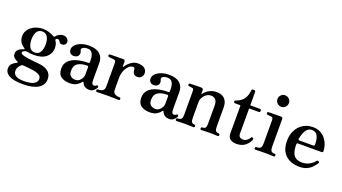

<svg xmlns="http://www.w3.org/2000/svg" viewBox="-68 -1393 4052 2273"><g transform="rotate(20 1958.0 -256.5)"><path d="M265 213Q141 213 85.5 182Q30 151 30 96Q30 57 55 33.5Q80 10 110 -3Q115 -5 115 -10Q115 -15 111 -16Q81 -28 62.5 -46.5Q44 -65 44 -96Q44 -119 55.5 -134.5Q67 -150 82.5 -159.5Q98 -169 111.5 -173.5Q125 -178 130 -180Q138 -183 137 -187Q136 -191 131 -194Q92 -220 75 -249.5Q58 -279 58 -321Q58 -370 87 -407Q116 -444 163 -464.5Q210 -485 264 -485Q300 -485 338 -474Q376 -463 402 -446Q416 -437 423 -447Q435 -465 461 -480Q487 -495 515 -495Q547 -495 565.5 -475.5Q584 -456 584 -436Q584 -414 570 -401Q556 -388 531 -388Q515 -388 508 -394.5Q501 -401 496.5 -409.5Q492 -418 485.5 -424.5Q479 -431 462 -431Q455 -431 450 -426.5Q445 -422 443 -419Q439 -414 445 -406Q459 -388 465 -366Q471 -344 471 -321Q471 -248 417 -202.5Q363 -157 264 -157Q240 -157 220 -159.5Q200 -162 184 -165Q159 -170 139.5 -159Q120 -148 120 -135Q120 -121 146 -111.5Q172 -102 211 -96Q250 -90 290 -86.5Q330 -83 359 -80Q431 -73 474 -39Q517 -5 517 55Q517 131 450.5 172Q384 213 265 213ZM262 174Q306 174 342.5 165.5Q379 157 400.5 138Q422 119 422 88Q422 62 403 46.5Q384 31 352 23Q320 15 281.5 11Q243 7 204 3Q190 1 181.5 2Q173 3 164 11Q148 25 135.5 46Q123 67 123 91Q123 133 156.5 153.5Q190 174 262 174ZM264 -188Q311 -188 332.5 -225.5Q354 -263 354 -321Q354 -379 332.5 -416Q311 -453 264 -453Q218 -453 196.5 -416Q175 -379 175 -321Q175 -263 196.5 -225.5Q218 -188 264 -188Z M774 12Q709 12 666.5 -18Q624 -48 624 -118Q624 -176 659 -214Q694 -252 757.5 -271Q821 -290 906 -290Q917 -290 917 -301V-329Q917 -383 898 -414.5Q879 -446 837 -446Q798 -446 778 -431.5Q758 -417 768 -394Q784 -360 767 -333.5Q750 -307 709 -307Q684 -307 667 -323.5Q650 -340 650 -370Q650 -400 675 -426Q700 -452 743.5 -468.5Q787 -485 842 -485Q933 -485 979 -445Q1025 -405 1025 -335V-123Q1025 -83 1033.5 -71.5Q1042 -60 1055 -60Q1065 -60 1072.5 -63.5Q1080 -67 1084 -71Q1095 -82 1106 -70Q1111 -65 1110 -59Q1109 -53 1105 -47Q1091 -24 1070.5 -8.5Q1050 7 1021 7Q988 7 964.5 -7Q941 -21 929 -52Q926 -60 921 -59Q916 -58 912 -53Q893 -26 861 -7Q829 12 774 12ZM824 -48Q853 -48 874 -64.5Q895 -81 906 -104Q917 -127 917 -148V-240Q917 -255 903 -255Q830 -255 786 -227.5Q742 -200 742 -135Q742 -96 757 -77.5Q772 -59 791.5 -53.5Q811 -48 824 -48Z M1117 0Q1102 0 1102 -17Q1102 -33 1117 -33Q1158 -33 1178 -48Q1198 -63 1198 -99V-385Q1198 -407 1193.5 -418Q1189 -429 1175 -431Q1170 -432 1156 -433.5Q1142 -435 1128.5 -436Q1115 -437 1110 -438Q1096 -441 1096 -454Q1096 -471 1111 -471Q1114 -471 1137.5 -471.5Q1161 -472 1190.5 -472Q1220 -472 1244.5 -472.5Q1269 -473 1275 -473Q1300 -473 1300 -447V-391Q1300 -387 1303 -386Q1306 -385 1309 -389Q1324 -412 1346 -434Q1368 -456 1396.5 -470.5Q1425 -485 1458 -485Q1516 -485 1544 -461Q1572 -437 1572 -399Q1572 -377 1555.5 -354.5Q1539 -332 1506 -332Q1469 -332 1455.5 -351.5Q1442 -371 1442 -390Q1442 -410 1436 -418.5Q1430 -427 1415 -427Q1389 -427 1363.5 -402Q1338 -377 1321.5 -337.5Q1305 -298 1305 -252V-101Q1305 -63 1328.5 -48Q1352 -33 1388 -33Q1404 -33 1404 -17Q1404 0 1388 0Q1378 0 1341.5 -1.5Q1305 -3 1251 -3Q1205 -3 1166.5 -1.5Q1128 0 1117 0Z M1782 12Q1717 12 1674.5 -18Q1632 -48 1632 -118Q1632 -176 1667 -214Q1702 -252 1765.5 -271Q1829 -290 1914 -290Q1925 -290 1925 -301V-329Q1925 -383 1906 -414.5Q1887 -446 1845 -446Q1806 -446 1786 -431.5Q1766 -417 1776 -394Q1792 -360 1775 -333.5Q1758 -307 1717 -307Q1692 -307 1675 -323.5Q1658 -340 1658 -370Q1658 -400 1683 -426Q1708 -452 1751.5 -468.5Q1795 -485 1850 -485Q1941 -485 1987 -445Q2033 -405 2033 -335V-123Q2033 -83 2041.5 -71.5Q2050 -60 2063 -60Q2073 -60 2080.5 -63.5Q2088 -67 2092 -71Q2103 -82 2114 -70Q2119 -65 2118 -59Q2117 -53 2113 -47Q2099 -24 2078.5 -8.5Q2058 7 2029 7Q1996 7 1972.5 -7Q1949 -21 1937 -52Q1934 -60 1929 -59Q1924 -58 1920 -53Q1901 -26 1869 -7Q1837 12 1782 12ZM1832 -48Q1861 -48 1882 -64.5Q1903 -81 1914 -104Q1925 -127 1925 -148V-240Q1925 -255 1911 -255Q1838 -255 1794 -227.5Q1750 -200 1750 -135Q1750 -96 1765 -77.5Q1780 -59 1799.5 -53.5Q1819 -48 1832 -48Z M2120 0Q2105 0 2105 -17Q2105 -33 2120 -33Q2154 -33 2166.5 -48Q2179 -63 2179 -99V-387Q2179 -407 2176 -418.5Q2173 -430 2160 -432Q2153 -434 2139 -435.5Q2125 -437 2118 -438Q2104 -440 2104 -454Q2104 -470 2119 -470Q2122 -470 2142 -471Q2162 -472 2187 -472.5Q2212 -473 2233 -473Q2254 -473 2260 -473Q2285 -472 2285 -447V-407Q2285 -403 2288 -402.5Q2291 -402 2294 -406Q2315 -438 2357 -461.5Q2399 -485 2452 -485Q2489 -485 2520 -471Q2551 -457 2570 -424Q2589 -391 2589 -333V-101Q2589 -63 2600.5 -48Q2612 -33 2637 -33Q2652 -33 2652 -17Q2652 0 2637 0Q2630 0 2612 -1Q2594 -2 2573 -2.5Q2552 -3 2534 -3Q2517 -3 2496 -2.5Q2475 -2 2457.5 -1Q2440 0 2432 0Q2417 0 2417 -17Q2417 -33 2432 -33Q2463 -33 2472 -48Q2481 -63 2481 -99V-319Q2481 -376 2460 -399.5Q2439 -423 2401 -423Q2373 -423 2346.5 -405.5Q2320 -388 2303.5 -359Q2287 -330 2287 -295V-101Q2287 -63 2298 -48Q2309 -33 2331 -33Q2347 -33 2347 -17Q2347 0 2331 0Q2320 0 2289.5 -1.5Q2259 -3 2233 -3Q2216 -3 2192 -2.5Q2168 -2 2148 -1Q2128 0 2120 0Z M2875 12Q2832 12 2800 -8Q2768 -28 2768 -83V-426Q2768 -434 2759 -434H2698Q2682 -434 2682 -450V-453Q2682 -460 2686.5 -463.5Q2691 -467 2698 -469Q2756 -489 2787.5 -529.5Q2819 -570 2827 -643Q2827 -659 2843 -659H2860Q2866 -659 2871 -654.5Q2876 -650 2876 -643V-482Q2876 -473 2884 -473H2998Q3014 -473 3014 -458V-450Q3014 -434 2998 -434H2884Q2876 -434 2876 -426V-118Q2876 -63 2933 -63Q2960 -63 2981.5 -79Q3003 -95 3014 -116Q3022 -131 3039 -121Q3046 -117 3046 -111Q3046 -105 3043 -97Q3026 -54 2984.5 -21Q2943 12 2875 12Z M3115 0Q3099 0 3099 -16Q3099 -33 3115 -33Q3153 -33 3166 -49Q3179 -65 3179 -101V-385Q3179 -413 3173.5 -422.5Q3168 -432 3154 -433Q3147 -434 3130.5 -435.5Q3114 -437 3107 -438Q3093 -441 3093 -455Q3093 -471 3108 -471Q3111 -471 3133 -471.5Q3155 -472 3182.5 -472Q3210 -472 3233 -472.5Q3256 -473 3262 -473Q3287 -473 3287 -450V-101Q3287 -65 3299 -49Q3311 -33 3343 -33Q3358 -33 3358 -16Q3358 0 3343 0Q3336 0 3316 -1Q3296 -2 3273 -2.5Q3250 -3 3232 -3Q3215 -3 3190 -2.5Q3165 -2 3143.5 -1Q3122 0 3115 0ZM3225 -582Q3195 -582 3174 -603Q3153 -624 3153 -654Q3153 -684 3174 -705Q3195 -726 3225 -726Q3255 -726 3276 -705Q3297 -684 3297 -654Q3297 -624 3276 -603Q3255 -582 3225 -582Z M3671 12Q3557 12 3492.5 -50Q3428 -112 3428 -228Q3428 -301 3457 -359Q3486 -417 3539.5 -451Q3593 -485 3664 -485Q3718 -485 3758 -464Q3798 -443 3824 -409Q3850 -375 3863 -335.5Q3876 -296 3876 -258Q3876 -242 3856 -242H3560Q3546 -242 3546 -226Q3546 -156 3562 -117Q3578 -78 3608.5 -62Q3639 -46 3681 -46Q3732 -46 3772.5 -68Q3813 -90 3839 -123Q3850 -136 3864 -127Q3878 -118 3868 -103Q3848 -73 3822.5 -47Q3797 -21 3760.5 -4.5Q3724 12 3671 12ZM3567 -281H3736Q3756 -281 3756 -300Q3756 -365 3735.5 -407Q3715 -449 3662 -449Q3617 -449 3590.5 -408.5Q3564 -368 3551 -298Q3548 -281 3567 -281Z"/></g></svg>

Font: Zen Antique Soft
Style: Regular
Weight: 400
Designer: Yoshimichi Ohira
Foundry: Positype
Version: Version 1.001